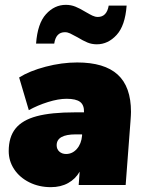

<svg xmlns="http://www.w3.org/2000/svg" viewBox="-20 -764 599 793"><path d="M521 -302Q521 -290 519 -264L499 0H305L309 -55Q292 -25 261.5 -8Q231 9 190 9Q141 9 101 -11Q61 -31 38.5 -65Q16 -99 16 -140Q16 -198 44 -233Q72 -268 131.5 -284Q191 -300 290 -300H327Q328 -330 311 -343Q294 -356 255 -356Q221 -356 178 -342.5Q135 -329 99 -309L59 -444Q102 -471 168.5 -488.5Q235 -506 299 -506Q411 -506 466 -456Q521 -406 521 -302ZM319 -204V-209H293Q214 -209 214 -164Q214 -148 225 -138Q236 -128 253 -128Q279 -128 297.5 -149Q316 -170 319 -204ZM252 -744Q273 -744 291.5 -736.5Q310 -729 333 -715Q350 -705 361.5 -699.5Q373 -694 384 -694Q421 -694 429 -741H503Q497 -658 461.5 -619.5Q426 -581 380 -581Q359 -581 341 -588.5Q323 -596 300 -610Q280 -621 269.5 -626Q259 -631 248 -631Q211 -631 204 -584H129Q135 -667 170 -705.5Q205 -744 252 -744Z"/></svg>

Font: Nunito Sans Heavy Heavy
Style: Italic
Weight: 400
Italic angle: -4.541°
Designer: Vernon Adams
Foundry: Vernon Adams
Version: Version 2.002